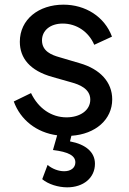

<svg xmlns="http://www.w3.org/2000/svg" viewBox="-20 -571 551 823"><path d="M268 232C338 232 387 191 387 131C387 82 349 48 280 35L286 11C390 4 461 -59 461 -145C461 -219 409 -275 322 -300L234 -326C202 -335 160 -351 160 -398C160 -440 195 -470 249 -470C308 -470 360 -435 384 -379L460 -414C428 -500 346 -551 252 -551C146 -551 65 -488 65 -392C65 -322 108 -268 205 -241L286 -218C319 -209 367 -191 367 -144C367 -98 323 -68 265 -68C200 -68 144 -107 113 -172L39 -136C68 -57 136 -3 225 9L207 72C273 80 303 96 303 125C303 148 284 163 255 163C231 163 204 153 184 136L161 197C187 219 230 232 268 232Z"/></svg>

Font: Mluvka Medium
Style: Regular
Weight: 500
Designer: Modified by Jiří Krblich, Original typeface by Gumpita Rahayu
Foundry: Gumpita Rahayu & Jiří Krblich
Version: Version 2.000;Glyphs 3.1.1 (3134)